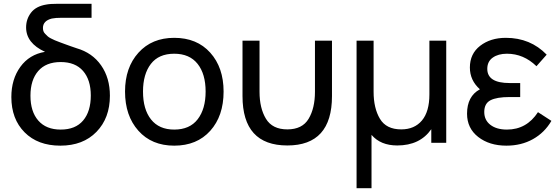

<svg xmlns="http://www.w3.org/2000/svg" viewBox="-20 -755 2960 1015"><path d="M385 -500Q468 -476 514.5 -409.5Q561 -343 561 -249Q561 -131 490 -58Q419 15 299 15Q180 15 110 -55.5Q40 -126 40 -242Q40 -336 87.5 -401.5Q135 -467 218 -481Q118 -527 118 -610Q118 -654 144 -688Q170 -722 225 -731Q245 -735 286 -735H464V-661H306Q273 -661 254 -657Q207 -645 207 -607Q207 -598 209.5 -590.5Q212 -583 218.5 -576.5Q225 -570 231 -564Q237 -558 249 -552Q261 -546 270 -542Q279 -538 295.5 -532Q312 -526 322.5 -522Q333 -518 353 -511Q373 -504 385 -500ZM301 -70Q379 -70 419.5 -118Q460 -166 460 -250Q460 -333 419 -380Q378 -427 301 -427Q223 -427 182 -379.5Q141 -332 141 -249Q141 -165 182.5 -117.5Q224 -70 301 -70Z M901 15Q782 15 711.5 -64Q641 -143 641 -271Q641 -398 712 -476.5Q783 -555 901 -555Q1021 -555 1091.5 -476.5Q1162 -398 1162 -271Q1162 -142 1091.5 -63.5Q1021 15 901 15ZM901 -70Q983 -70 1025 -124.5Q1067 -179 1067 -271Q1067 -364 1024.5 -417.5Q982 -471 901 -471Q819 -471 777.5 -417Q736 -363 736 -271Q736 -177 778.5 -123.5Q821 -70 901 -70Z M1262 -247V-540H1352V-270Q1352 -183 1386 -127Q1420 -71 1499 -71Q1578 -71 1611.5 -127Q1645 -183 1645 -270V-540H1735V-247Q1735 14 1499 14Q1262 14 1262 -247Z M1865 240V-540H1955V-270Q1955 -183 1988.5 -127Q2022 -71 2101 -71Q2171 -71 2210.5 -118Q2250 -165 2250 -256V-540H2339V0H2260V-72Q2200 14 2080 14Q1992 14 1944 -42V240Z M2824 -162 2895 -116Q2859 -54 2797.5 -19.5Q2736 15 2657 15Q2567 15 2508 -31Q2449 -77 2449 -154Q2449 -246 2517 -283Q2464 -330 2464 -398Q2464 -471 2518.5 -513Q2573 -555 2654 -555Q2784 -555 2870 -466L2816 -405Q2748 -471 2660 -471Q2614 -471 2585 -450.5Q2556 -430 2556 -391Q2556 -316 2674 -316H2730V-242H2674Q2606 -242 2573 -225Q2540 -208 2540 -163Q2540 -120 2572.5 -95Q2605 -70 2660 -70Q2764 -70 2824 -162Z"/></svg>

Font: Manrope Medium
Style: Medium
Weight: 500
Designer: Mikhail Sharanda
Foundry: Mikhail Sharanda
Version: Version 4.000;hotconv 1.0.109;makeotfexe 2.5.65596